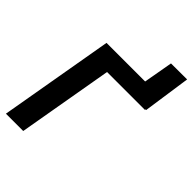

<svg xmlns="http://www.w3.org/2000/svg" viewBox="-254 -1010 1126 1126"><g transform="rotate(45 309.0 -447.0)"><path d="M618.2 -893.6 484.9 -893.1 452.6 -710.9H132.3L8.8 0H152.3L255.4 -592.3H569.3L569.8 -596.7H575.2Z"/></g></svg>

Font: Roboto
Style: Bold Italic
Weight: 700
Italic angle: -12°
Designer: Google
Version: Version 2.137; 2017